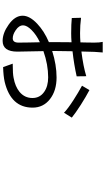

<svg xmlns="http://www.w3.org/2000/svg" viewBox="328 -1146 843 1540"><g transform="rotate(90 750.0 -375.5)"><path d="M307.6 25.4Q245.1 25.4 177.7 -22.5Q105.5 -73.2 105.5 -134.8Q105.5 -191.4 169.9 -252Q228.5 -307.6 317.4 -345.7V-400.4Q317.4 -484.4 318.4 -527.3Q279.3 -524.4 247.1 -524.4Q170.9 -524.4 124 -529.3L122.1 -603.5Q182.6 -595.7 245.1 -595.7Q280.3 -595.7 319.3 -598.6Q319.3 -612.3 320.3 -637.7Q321.3 -696.3 321.3 -709Q321.3 -752.9 315.4 -777.3H400.4Q397.5 -748 395.5 -710.9Q394.5 -681.6 392.6 -606.4Q510.7 -621.1 590.8 -645.5L591.8 -568.4Q496.1 -546.9 390.6 -535.2Q388.7 -443.4 388.7 -404.3V-372.1Q499 -407.2 600.6 -407.2Q707 -407.2 774.9 -354Q842.8 -300.8 842.8 -214.8Q842.8 -41 636.7 8.8Q589.8 19.5 517.6 21.5L490.2 -55.7Q494.1 -55.7 501 -55.7Q570.3 -55.7 603.5 -62.5Q673.8 -75.2 716.8 -110.4Q765.6 -151.4 765.6 -213.9Q765.6 -273.4 716.8 -307.6Q671.9 -339.8 599.6 -339.8Q498 -339.8 389.6 -301.8Q393.6 -137.7 393.6 -92.8Q393.6 25.4 307.6 25.4ZM287.1 -55.7Q321.3 -55.7 321.3 -102.5Q321.3 -122.1 320.3 -183.6Q318.4 -242.2 318.4 -273.4Q258.8 -245.1 221.7 -208Q182.6 -169.9 182.6 -137.7Q182.6 -106.4 220.7 -80.1Q255.9 -55.7 287.1 -55.7ZM883.8 -466.8Q851.6 -498 780.3 -543.9Q722.7 -581.1 667 -611.3L702.1 -670.9Q755.9 -642.6 820.3 -601.6Q888.7 -557.6 922.9 -529.3Z"/></g></svg>

Font: Bpmf GenYo Gothic R
Style: R
Weight: 400
Foundry: But Ko
Version: Version 1.320